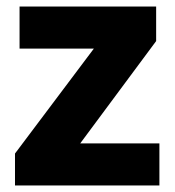

<svg xmlns="http://www.w3.org/2000/svg" viewBox="-20 -569 537 589"><path d="M469 0H26V-98L268 -420H40V-549H459V-443L226 -129H469Z"/></svg>

Font: Noto Sans Tamil ExtraBold
Style: Regular
Weight: 800
Designer: Jelle Bosma - Monotype Design Team
Foundry: Monotype Imaging Inc.
Version: Version 2.004; ttfautohint (v1.8.4.7-5d5b)